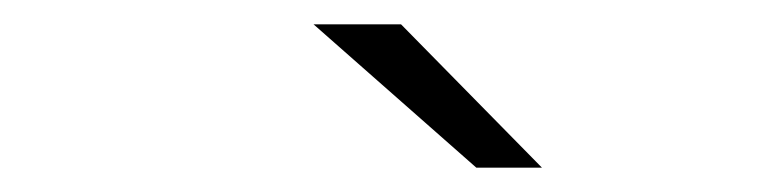

<svg xmlns="http://www.w3.org/2000/svg" viewBox="-20 -745 640 158"><path d="M238 -725H310L426 -607H372Z"/></svg>

Font: Idrija
Style: Italic
Weight: 300
Italic angle: -11.3°
Designer: Julieta Ulanovsky
Foundry: Julieta Ulanovsky
Version: Version 7.200